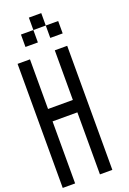

<svg xmlns="http://www.w3.org/2000/svg" viewBox="-198 -1231 814 1212"><g transform="rotate(-20 208.5 -625.5)"><path d="M0 -83.3V-916.7H83.3V-583.3H250V-916.7H333.3V-83.3H250V-500H83.3V-83.3ZM83.3 -1000V-1083.3H166.7V-1000ZM250 -1000V-1083.3H333.3V-1000ZM250 -1166.7V-1083.3H166.7V-1166.7Z"/></g></svg>

Font: Galmuri11 Condensed
Style: Regular
Weight: 400
Width: 3
Designer: Lee Minseo (quiple)
Version: Version 2.399;hotconv 1.1.1;makeotfexe 2.6.0 DEVELOPMENT